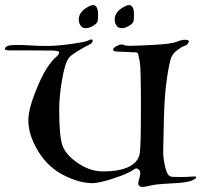

<svg xmlns="http://www.w3.org/2000/svg" viewBox="-82 -711 794 757"><path d="M285.2 -690.9Q304.7 -690.9 304.7 -651.9Q304.7 -632.3 302.2 -625.5Q299.8 -618.7 287.6 -610.8Q271.5 -600.1 257.6 -600.1Q243.7 -600.1 238.3 -606.9Q228.5 -618.7 228.5 -633.8Q228.5 -665 267.1 -685.1Q277.8 -690.9 285.2 -690.9ZM426.8 -690.9Q446.3 -690.9 446.3 -651.9Q446.3 -632.3 443.8 -625.5Q441.4 -618.7 429.2 -610.8Q413.1 -600.1 399.2 -600.1Q385.3 -600.1 379.9 -606.9Q370.1 -618.7 370.1 -633.8Q370.1 -665 408.7 -685.1Q419.4 -690.9 426.8 -690.9ZM691.9 -13.2Q691.9 -6.3 672.6 1.5Q653.3 9.3 592.3 12.2Q531.2 15.1 511.2 20.5Q491.2 25.9 480.5 25.9Q468.3 25.9 464.6 19Q460.9 12.2 468 -10.3Q475.1 -32.7 466.1 -41.7Q457 -50.8 448.7 -44.4Q424.3 -26.9 366.5 -7.8Q308.6 11.2 282.2 11.2Q231.4 11.2 169.4 -20Q107.4 -51.3 68.6 -114.7Q29.8 -178.2 29.8 -235.8Q29.8 -278.8 56.2 -345.5Q82.5 -412.1 103 -442.6Q123.5 -473.1 137.5 -484.9Q151.4 -496.6 151.4 -503.7Q151.4 -510.7 125.5 -511.7Q108.4 -512.2 40.5 -512.2H-38.1Q-62.5 -512.2 -62.5 -517.1Q-62.5 -533.7 -22.5 -533.7Q17.6 -533.7 41.3 -531.7Q64.9 -529.8 103.8 -529.8Q142.6 -529.8 198.5 -537.6Q254.4 -545.4 264.4 -550.5Q274.4 -555.7 278.3 -555.7Q283.2 -555.7 283.2 -550.3Q282.7 -541.5 273.9 -537.1Q205.1 -502 189.7 -482.9Q174.3 -463.9 162.8 -397Q151.4 -330.1 151.4 -279.3Q151.4 -178.2 163.3 -140.1Q175.3 -102.1 224.1 -68.6Q272.9 -35.2 324.2 -35.2Q389.2 -35.2 426.3 -53.5Q463.4 -71.8 469.2 -106.9Q473.6 -134.3 473.6 -289.3Q473.6 -444.3 469.2 -466.3Q464.8 -488.3 463.1 -496.8Q461.4 -505.4 449 -504.9Q436.5 -504.4 431.6 -505.4Q426.8 -506.3 399.4 -506.8Q372.1 -507.3 367.9 -509.8Q363.8 -512.2 363.8 -515.1Q363.8 -521.5 376.2 -528.6Q388.7 -535.6 397 -535.6Q405.3 -535.6 409.2 -533Q413.1 -530.3 430.4 -530.3Q447.8 -530.3 520.3 -533.9Q592.8 -537.6 613.3 -545.9Q633.8 -554.2 646.5 -554.2Q654.8 -554.2 658.7 -552.7Q662.6 -551.3 662.6 -547.9Q662.6 -544.4 658.4 -538.6Q654.3 -532.7 645 -530Q635.7 -527.3 617.9 -514.2Q600.1 -501 593 -483.9Q585.9 -466.8 576.2 -401.9Q566.4 -336.9 564.2 -239.7Q562 -142.6 561.5 -117.4Q561 -92.3 566.7 -64.5Q572.3 -36.6 579.1 -25.4Q585.9 -14.2 597.7 -13.7L627.9 -13.2Q649.9 -12.7 670.9 -14.6Q691.9 -16.6 691.9 -13.2Z"/></svg>

Font: Eadui
Style: Medium
Weight: 500
Designer: Peter S. Baker
Version: Version 1.1